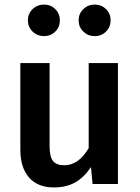

<svg xmlns="http://www.w3.org/2000/svg" viewBox="-20 -805 611 840"><path d="M496 0H385L378 -74Q348 -29 309 -7Q270 15 216 15Q145 15 107 -28.5Q69 -72 69 -149V-529H197V-165Q197 -119 212 -100.5Q227 -82 261 -82Q324 -82 368 -157V-529H496ZM242 -716Q242 -687 222 -667Q202 -647 173 -647Q143 -647 122.5 -667Q102 -687 102 -716Q102 -745 122.5 -765Q143 -785 173 -785Q202 -785 222 -765Q242 -745 242 -716ZM464 -716Q464 -687 444 -667Q424 -647 394 -647Q365 -647 344.5 -667Q324 -687 324 -716Q324 -745 344.5 -765Q365 -785 394 -785Q424 -785 444 -765Q464 -745 464 -716Z"/></svg>

Font: Fira Sans Medium
Style: Regular
Weight: 500
Designer: bBox Type GmbH & Carrois Corporate GbR & Edenspiekermann AG
Foundry: bBox Type GmbH & Carrois Corporate GbR & Edenspiekermann AG
Version: Version 4.301